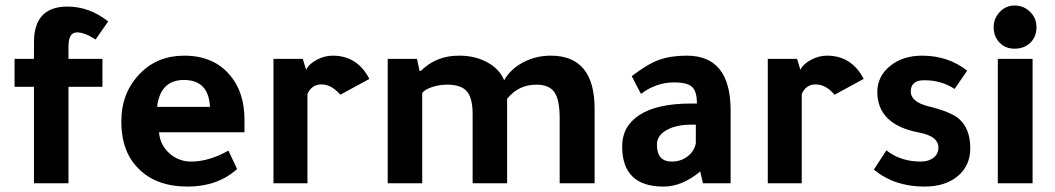

<svg xmlns="http://www.w3.org/2000/svg" viewBox="-20 -669 3852 701"><path d="M33.2 -352.1V-454.1H104V-514.2Q104 -645 226.1 -645Q306.2 -645 375 -590.8L329.1 -524.9Q289.1 -550.8 261.2 -550.8Q230.5 -550.8 230 -501V-454.1H354V-352.1H230V0H104V-352.1Z M872.6 -186H560.5Q564.5 -140.1 598.1 -109.6Q631.8 -79.1 677.7 -79.1Q742.7 -79.1 814 -119.1L845.7 -51.8Q773.9 12.2 665.5 12.2Q549.3 12.2 484.9 -54.2Q422.9 -116.2 422.9 -225.1Q422.9 -332 492.7 -401.9Q555.7 -465.8 652.8 -465.8Q760.7 -465.8 820.8 -393.1Q872.6 -331.1 872.6 -231.9ZM553.7 -278.8H746.6Q741.7 -377 651.9 -377Q564.9 -377 553.7 -278.8Z M1085.4 -454.1 1097.7 -414.1Q1107.4 -435.1 1136 -450.4Q1164.6 -465.8 1194.8 -465.8Q1284.7 -465.8 1328.6 -380.9L1222.7 -323.2Q1189.5 -361.3 1152.8 -360.8Q1118.7 -360.8 1102.5 -326.2V0H978.5V-454.1Z M1516.6 -410.2Q1572.8 -466.3 1656.7 -465.8Q1714.8 -465.8 1759.3 -441.4Q1803.7 -417 1820.8 -376Q1842.8 -416 1889.2 -440.9Q1935.5 -465.8 1990.7 -465.8Q2150.9 -465.8 2150.9 -272V0H2023.4V-237.8Q2023.4 -304.7 2004.2 -332.3Q1984.9 -359.9 1938.5 -359.9Q1872.6 -359.9 1831.5 -308.1V0H1705.6V-252Q1705.6 -311 1684.6 -335.4Q1663.6 -359.9 1612.8 -359.9Q1583 -359.9 1556.4 -350.8Q1529.8 -341.8 1521.5 -329.1V0H1395.5V-454.1H1502.4L1511.7 -410.2Z M2647.5 0H2546.4L2536.6 -43Q2470.7 12.2 2402.3 12.2Q2251.5 12.2 2251.5 -134.8Q2251.5 -208 2314.5 -249Q2378.4 -291 2503.4 -291H2524.4V-293Q2524.4 -335.9 2506.3 -352.1Q2488.3 -368.2 2441.4 -368.2Q2375.5 -368.2 2320.3 -326.2Q2302.2 -359.4 2286.6 -391.1Q2343.8 -435.1 2386 -450.4Q2428.2 -465.8 2487.3 -465.8Q2647.5 -465.8 2647.5 -266.1ZM2520.5 -213.9H2505.4Q2448.2 -213.9 2413.3 -193.8Q2378.4 -173.8 2378.4 -141.1Q2378.4 -79.1 2432.6 -79.1Q2465.8 -79.1 2490.5 -98.1Q2515.1 -117.2 2520.5 -146Z M2890.1 -454.1 2902.3 -414.1Q2912.1 -435.1 2940.7 -450.4Q2969.2 -465.8 2999.5 -465.8Q3089.4 -465.8 3133.3 -380.9L3027.3 -323.2Q2994.1 -361.3 2957.5 -360.8Q2923.3 -360.8 2907.2 -326.2V0H2783.2V-454.1Z M3465.3 -344.2Q3416.5 -376.5 3353.5 -376Q3305.7 -376 3305.2 -335Q3305.2 -296.9 3370.1 -280.8Q3451.2 -260.7 3480.5 -235.8Q3522.5 -199.7 3522.5 -127.9Q3522.5 -64 3476.8 -25.9Q3431.2 12.2 3354.5 12.2Q3245.6 12.2 3170.4 -49.8L3216.3 -120.1Q3268.1 -79.1 3341.3 -79.1Q3370.1 -79.1 3388.2 -93Q3406.2 -106.9 3406.2 -129.9Q3406.2 -171.9 3335.4 -185.1Q3183.6 -213.9 3183.1 -333Q3183.1 -390.1 3229.7 -428Q3276.4 -465.8 3346.2 -465.8Q3441.4 -465.8 3511.2 -411.1Z M3750 -454.1V0H3623V-454.1ZM3607.9 -569.8Q3607.9 -602.1 3630.4 -625.5Q3652.8 -648.9 3684.1 -648.9Q3717.3 -648.9 3740.7 -626Q3764.2 -603 3764.2 -569.8Q3764.2 -534.7 3741.7 -512.9Q3719.2 -491.2 3684.1 -491.2Q3650.9 -491.2 3629.4 -513.4Q3607.9 -535.6 3607.9 -569.8Z"/></svg>

Font: Tajawal
Style: Bold
Weight: 700
Designer: Boutros Fonts
Foundry: Created by Boutros International 2017
Version: Version 1.700